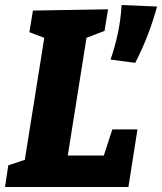

<svg xmlns="http://www.w3.org/2000/svg" viewBox="-26 -744 645 764"><path d="M421 -229H521L485 0H-6L7 -86L91 -114L70 -91L153 -611L170 -586L91 -616L105 -702L404 -707L390 -621L301 -587L321 -611L238 -89L221 -125H405L378 -97ZM512 -494 414 -507Q431 -557 442.5 -609.5Q454 -662 458 -724L599 -718Q584 -663 562.5 -606.5Q541 -550 512 -494Z"/></svg>

Font: Bitter Thin ExtraBold
Style: Italic
Weight: 800
Italic angle: -9°
Version: Version 2.002